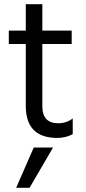

<svg xmlns="http://www.w3.org/2000/svg" viewBox="-20 -653 409 916"><path d="M57 243 141 51H233L121 243ZM182 -443V-146Q182 -65 258 -65Q297 -65 327 -88V-13Q294 5 253 5Q103 5 103 -148V-443H22V-507H103V-633H182V-507H322V-443Z"/></svg>

Font: Hind Regular
Style: Regular
Weight: 400
Designer: Manushi Parikh, Satya Rajpurohit
Foundry: Indian Type Foundry
Version: Version 1.201;PS 1.0;hotconv 1.0.78;makeotf.lib2.5.61930; tt